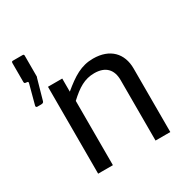

<svg xmlns="http://www.w3.org/2000/svg" viewBox="-170 -878 975 1014"><g transform="rotate(-30 317.0 -371.0)"><path d="M37 -467H60C71 -467 76 -470 78 -477L113 -601C114 -602 115 -604 115 -607V-734C115 -739 112 -742 108 -742H47C42 -742 39 -739 39 -732V-618C39 -610 42 -607 50 -607L57 -606C62 -606 64 -602 61 -593L30 -477C29 -473 31 -467 37 -467ZM139 0H229V-392C284 -443 327 -470 386 -470C455 -470 489 -432 489 -369V0H579V-388C579 -479 522 -540 419 -540C346 -540 295 -507 226 -450V-530H139Z"/></g></svg>

Font: 18Franklin
Style: Regular
Weight: 400
Designer: Pablo Impallari, Rodrigo Fuenzalida (Modified by Dan O. Williams)
Version: Version 0.025;PS 000.025;hotconv 1.0.88;makeotf.lib2.5.64775